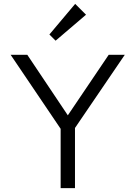

<svg xmlns="http://www.w3.org/2000/svg" viewBox="-20 -971 699 991"><path d="M308 -284 35 -688H121L348 -349H312L541 -688H624L349 -284ZM293 0V-337H367V0ZM267 -761 235 -793 368 -951 424 -895Z"/></svg>

Font: Outfit-Light
Style: Regular
Weight: 300
Designer: Rodrigo Fuenzalida
Foundry: fragTYPE
Version: Version 1.000